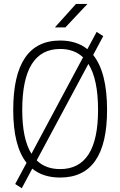

<svg xmlns="http://www.w3.org/2000/svg" viewBox="-20 -914 626 999"><path d="M93.3 65.4 59.1 43.5 118.2 -66.9Q48.8 -154.3 48.8 -341.8Q48.8 -703.1 293 -703.1Q378.9 -703.1 434.6 -658.2L482.9 -748L517.1 -726.1L464.8 -627.9Q537.1 -538.1 537.1 -341.8Q537.1 9.8 293 9.8Q204.1 9.8 147.9 -36.6ZM293 -34.2Q490.2 -34.2 490.2 -341.8Q490.2 -502.4 439.9 -581.5L170.9 -79.6Q217.3 -34.2 293 -34.2ZM143.6 -113.8 412.1 -615.7Q366.2 -659.2 293 -659.2Q95.7 -659.2 95.7 -341.8Q95.7 -190.9 143.6 -113.8ZM265.6 -771.5 375.5 -893.6H435.1L320.3 -771.5Z"/></svg>

Font: Cascadia Mono NF ExtraLight
Style: Regular
Weight: 200
Monospace: yes
Designer: Aaron Bell
Foundry: Saja Typeworks
Version: Version 2404.023; ttfautohint (v1.8.4)